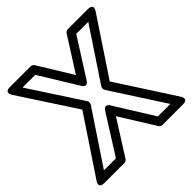

<svg xmlns="http://www.w3.org/2000/svg" viewBox="-204 -856 1035 1035"><g transform="rotate(-45 314.0 -338.0)"><path d="M60.7 -25 260.8 -325.1C266.5 -333.7 265.8 -345.3 260.9 -352.7L66.2 -651H163L295.7 -434.9C295.7 -434.9 314.5 -397.4 338.1 -434.6L475.7 -651H567.4L371.2 -355.8C365.5 -347.3 366.3 -335.7 371 -328.4L567.1 -25H471.9L334.2 -246.2C334.2 -246.2 315.3 -283.5 291.9 -246.3L152.2 -25ZM-6.8 -13.9C-33.7 26.5 14 25 14 25H166C174.2 25 182.6 20.6 187.1 13.3L312.9 -185.9L436.8 13.2C441.2 20.3 449.4 25 458 25H613C661.2 25 634 -13.6 634 -13.6L421.9 -341.8L634.8 -662.2C661.6 -702.5 614 -701 614 -701H462C453.8 -701 445.5 -696.6 440.9 -689.4L317.4 -495.2L198.3 -689.1C193.9 -696.3 185.6 -701 177 -701H20C-28.3 -701 -0.9 -662.3 -0.9 -662.3L210.1 -339.1Z"/></g></svg>

Font: Fog Sans
Style: Outline
Weight: 700
Foundry: Intel Corporation
Version: Version 1.00